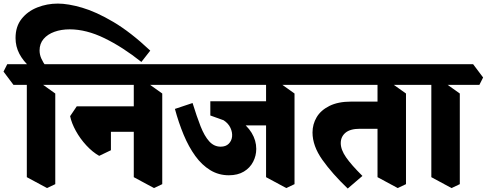

<svg xmlns="http://www.w3.org/2000/svg" viewBox="-76 -1016 2740 1081"><path d="M93.8 -637.5Q54 -672.8 32.8 -713.6Q11.5 -754.5 11.5 -802Q11.5 -866.8 45.6 -909.8Q79.8 -952.8 134.2 -974.2Q188.8 -995.8 249.5 -995.8Q307.2 -995.8 386.2 -972.8Q465.2 -949.8 562.4 -892.4Q659.5 -835 770 -731L720 -667.2Q614.8 -751 512.2 -800.9Q409.8 -850.8 316.2 -850.8Q268.8 -850.8 230.5 -837Q192.2 -823.2 169.5 -796.8Q146.8 -770.2 146.8 -732Q146.8 -709 156.4 -687Q166 -665 185.8 -637.5ZM188.8 42.8 75 -18.5V-589.8L130.8 -563.8L235.2 -489.5V20.8ZM0 -538 -56.2 -612.8 -35.2 -654.5H302.8L359 -579.8L338 -538Z M791 42.8 677.2 -18.5V-589.8L733 -563.8L837.5 -489.5V20.8ZM482.5 -138.5Q444.8 -159.8 410 -197.5Q375.2 -235.2 351.1 -278.9Q327 -322.5 318.8 -362L356 -417.2H481.5L548.5 -374.5V-170.2ZM462.2 -273.8 431.2 -417.2H751.8L773.8 -273.8ZM303 -538 246.8 -612.8 267.8 -654.5H912.5L968.8 -579.8L947.8 -538Z M1212.2 -29.2Q1155 -29.2 1107.8 -58Q1060.5 -86.8 1023.5 -137.9Q986.5 -189 958.1 -257Q929.8 -325 908.8 -402.8L1008.2 -436Q1031.5 -360.5 1053.2 -305.1Q1075 -249.8 1102.1 -220Q1129.2 -190.2 1166.2 -190.2Q1195.2 -190.2 1211.6 -206.5Q1228 -222.8 1230.6 -246.6Q1233.2 -270.5 1221.5 -296Q1209.8 -321.5 1182.8 -339L1108.2 -365.8V-404.8L1138.2 -397.2Q1213.2 -377.8 1264.1 -344.2Q1315 -310.8 1340.9 -267.9Q1366.8 -225 1366.8 -177.8Q1366.8 -139.2 1349.1 -105Q1331.5 -70.8 1297 -50Q1262.5 -29.2 1212.2 -29.2ZM1245.2 -309.8 1108.2 -397V-445.8H1469.2L1463.2 -309.8ZM1535.8 42.8 1422 -18.5V-589.8L1477.8 -563.8L1582.2 -489.5V20.8ZM913 -538 856.8 -612.8 877.8 -654.5H1657.2L1713.5 -579.8L1692.5 -538Z M1881.8 45.5Q1794.5 -37.8 1739 -116.1Q1683.5 -194.5 1683.5 -270Q1683.5 -316.5 1706.8 -355.9Q1730 -395.2 1778.8 -419.6Q1827.5 -444 1902 -444H2087.2L2095.8 -291H1950.5Q1895.8 -291 1869.1 -268.6Q1842.5 -246.2 1842.5 -210Q1842.5 -173.5 1872.2 -130.5Q1902 -87.5 1964.5 -25.5ZM2163.2 42.8 2049.5 -18.5V-589.8L2105.2 -563.8L2209.8 -489.5V20.8ZM1657 -538 1600.8 -612.8 1621.8 -654.5H2284.8L2341 -579.8L2320 -538Z M2466.2 42.8 2352.5 -18.5V-589.8L2408.2 -563.8L2512.8 -489.5V20.8ZM2285 -538 2228.8 -612.8 2249.8 -654.5H2587.8L2644 -579.8L2623 -538Z"/></svg>

Font: Eczar
Style: Regular
Weight: 400
Designer: Vaibhav Singh
Foundry: Rosetta Type Foundry
Version: Version 2.000